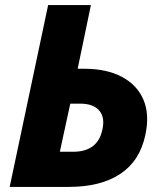

<svg xmlns="http://www.w3.org/2000/svg" viewBox="-20 -734 637 754"><path d="M18 0 169 -714H337L285 -464H311Q399 -464 459 -432Q519 -400 543.5 -342Q568 -284 551 -205Q530 -103 453 -51.5Q376 0 250 0ZM215 -138H267Q364 -138 382 -225Q393 -273 369.5 -300Q346 -327 295 -327H256Z"/></svg>

Font: Noto Sans ExtraBold
Style: Italic
Weight: 800
Italic angle: -12°
Designer: Monotype Design Team
Foundry: Monotype Imaging Inc.
Version: Version 2.013; ttfautohint (v1.8.4.7-5d5b)